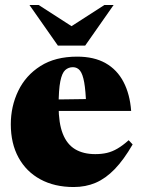

<svg xmlns="http://www.w3.org/2000/svg" viewBox="-20 -738 570 773"><path d="M290.5 -510Q358.5 -510 405 -483.8Q451.5 -457.5 477.2 -408.2Q503 -359 508 -291.5H170V-337L424 -340.5L327 -312.5Q325 -373 319 -406.5Q313 -440 302 -453.8Q291 -467.5 273.5 -467.5Q255.5 -467.5 242.5 -455.8Q229.5 -444 222.8 -410.5Q216 -377 216 -311Q216 -242 232.8 -199.5Q249.5 -157 282.5 -137.2Q315.5 -117.5 363.5 -117.5Q389.5 -117.5 410.8 -122.5Q432 -127.5 453 -139.8Q474 -152 498 -173.5L514 -156.5Q478.5 -95 442 -57.2Q405.5 -19.5 365.2 -2.2Q325 15 276.5 15Q199.5 15 142.5 -16Q85.5 -47 54.5 -103.8Q23.5 -160.5 23.5 -237.5Q23.5 -310 53.5 -372.2Q83.5 -434.5 143 -472.2Q202.5 -510 290.5 -510ZM298.5 -613H237.5L400.5 -718H437.5L323 -554.5H213L98.5 -718H135.5Z"/></svg>

Font: Newsreader 60pt ExtraBold
Style: Regular
Weight: 800
Designer: Hugues Gentile
Foundry: Production Type
Version: Version 1.003